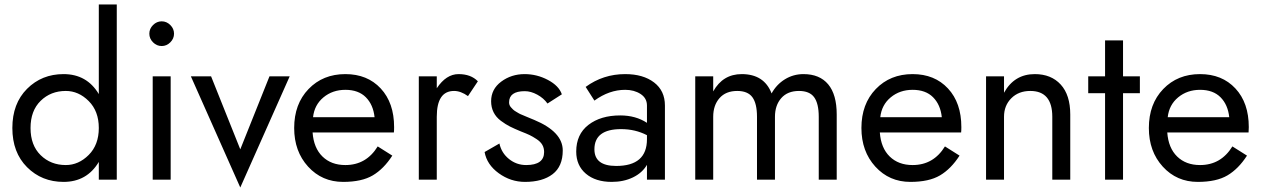

<svg xmlns="http://www.w3.org/2000/svg" viewBox="-20 -800 5616 855"><path d="M273 -65Q330 -65 375 -110Q420 -155 420 -230Q420 -305 375 -350Q330 -395 273 -395Q206 -395 161 -351Q116 -307 116 -230Q116 -153 161 -109Q206 -65 273 -65ZM263 -470Q367 -470 420 -381V-780H500V0H420V-79Q367 10 263 10Q166 10 100.5 -55.5Q35 -121 35 -230Q35 -339 100.5 -404.5Q166 -470 263 -470Z M660 -460H740V0H660ZM661.5 -611.5Q645 -628 645 -650Q645 -672 661.5 -688.5Q678 -705 700 -705Q722 -705 738.5 -688.5Q755 -672 755 -650Q755 -628 738.5 -611.5Q722 -595 700 -595Q678 -595 661.5 -611.5Z M830 -460H920L1050 -135L1180 -460H1270L1050 35Z M1290 -230Q1290 -337 1354 -403.5Q1418 -470 1518 -470Q1616 -470 1675.5 -406Q1735 -342 1735 -234Q1735 -218 1734 -210H1372Q1377 -141 1416 -103Q1455 -65 1518 -65Q1611 -65 1662 -148L1727 -107Q1689 -48 1640 -19Q1591 10 1508 10Q1414 10 1352 -58Q1290 -126 1290 -230ZM1648 -278Q1642 -334 1609 -367Q1576 -400 1518 -400Q1461 -400 1420.5 -366.5Q1380 -333 1374 -278Z M2064 -372Q2032 -395 2002 -395Q1925 -395 1925 -280V0H1845V-460H1925V-407Q1967 -470 2022 -470Q2077 -470 2108 -438Z M2204 -161Q2213 -119 2246.5 -92Q2280 -65 2323 -65Q2403 -65 2403 -123Q2403 -141 2395 -155Q2387 -169 2369.5 -180.5Q2352 -192 2338.5 -198.5Q2325 -205 2299 -215Q2270 -227 2251 -236.5Q2232 -246 2210.5 -262Q2189 -278 2178 -300Q2167 -322 2167 -349Q2167 -403 2212 -436.5Q2257 -470 2316 -470Q2371 -470 2420 -444Q2469 -418 2482 -380L2418 -339Q2401 -363 2372.5 -378.5Q2344 -394 2317 -394Q2247 -394 2247 -344Q2247 -338 2249 -332.5Q2251 -327 2255.5 -322Q2260 -317 2264.5 -312.5Q2269 -308 2277.5 -303Q2286 -298 2291 -295Q2296 -292 2307.5 -287.5Q2319 -283 2324 -280.5Q2329 -278 2342 -273Q2355 -268 2359 -266Q2486 -213 2486 -130Q2486 -59 2441 -24.5Q2396 10 2318 10Q2254 10 2201 -28.5Q2148 -67 2138 -123Z M2627 -352 2588 -413Q2666 -470 2764 -470Q2844 -470 2892.5 -433Q2941 -396 2941 -330V0H2861V-66Q2840 -30 2798.5 -10Q2757 10 2704 10Q2632 10 2589 -26.5Q2546 -63 2546 -125Q2546 -202 2600.5 -244Q2655 -286 2742 -286Q2811 -286 2861 -253V-330Q2861 -363 2832.5 -381.5Q2804 -400 2764 -400Q2693 -400 2627 -352ZM2627 -135Q2627 -61 2724 -61Q2861 -61 2861 -180V-198Q2809 -225 2746 -225Q2627 -225 2627 -135Z M3706 -290V0H3626V-280Q3626 -339 3605.5 -367Q3585 -395 3538 -395Q3487 -395 3459 -363Q3431 -331 3431 -280V0H3351V-280Q3351 -339 3330.5 -367Q3310 -395 3263 -395Q3212 -395 3184 -363Q3156 -331 3156 -280V0H3076V-460H3156V-393Q3199 -470 3283 -470Q3383 -470 3416 -384Q3438 -424 3475.5 -447Q3513 -470 3558 -470Q3630 -470 3668 -424.5Q3706 -379 3706 -290Z M3816 -230Q3816 -337 3880 -403.5Q3944 -470 4044 -470Q4142 -470 4201.5 -406Q4261 -342 4261 -234Q4261 -218 4260 -210H3898Q3903 -141 3942 -103Q3981 -65 4044 -65Q4137 -65 4188 -148L4253 -107Q4215 -48 4166 -19Q4117 10 4034 10Q3940 10 3878 -58Q3816 -126 3816 -230ZM4174 -278Q4168 -334 4135 -367Q4102 -400 4044 -400Q3987 -400 3946.5 -366.5Q3906 -333 3900 -278Z M4666 -280Q4666 -395 4568 -395Q4516 -395 4483.5 -362.5Q4451 -330 4451 -280V0H4371V-460H4451V-387Q4497 -470 4588 -470Q4661 -470 4703.5 -423.5Q4746 -377 4746 -290V0H4666Z M4901 -620H4981V-460H5056V-385H4981V0H4901V-385H4826V-460H4901Z M5096 -230Q5096 -337 5160 -403.5Q5224 -470 5324 -470Q5422 -470 5481.5 -406Q5541 -342 5541 -234Q5541 -218 5540 -210H5178Q5183 -141 5222 -103Q5261 -65 5324 -65Q5417 -65 5468 -148L5533 -107Q5495 -48 5446 -19Q5397 10 5314 10Q5220 10 5158 -58Q5096 -126 5096 -230ZM5454 -278Q5448 -334 5415 -367Q5382 -400 5324 -400Q5267 -400 5226.5 -366.5Q5186 -333 5180 -278Z"/></svg>

Font: renner_400book
Style: Book
Weight: 400
Version: Version 003.000 ; ttfautohint (v0.97) -l 8 -r 50 -G 200 -x 1